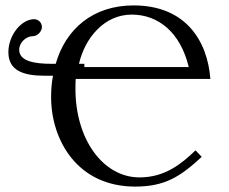

<svg xmlns="http://www.w3.org/2000/svg" viewBox="-20 -678 847 710"><path d="M703 -122C650 -71 589 -22 496 -22C361 -22 259 -163 259 -349C259 -362 259 -375 260 -386H758C747 -528 666 -658 474 -658C324 -658 223 -571 186 -442H172C106 -442 51 -452 51 -494C51 -522 78 -544 100 -544C120 -544 135 -563 135 -578C135 -596 120 -607 106 -607C60 -607 11 -549 11 -485C11 -416 68 -398 144 -398H176C171 -373 169 -346 169 -319C169 -161 265 12 480 12C590 12 647 -25 726 -98ZM678 -430H292V-442H272C294 -537 365 -624 467 -624C565 -624 647 -559 678 -430Z"/></svg>

Font: Libertinus Math
Style: Regular
Weight: 400
Designer: Philipp H. Poll, Khaled Hosny
Foundry: Caleb Maclennan
Version: Version 7.050;RELEASE